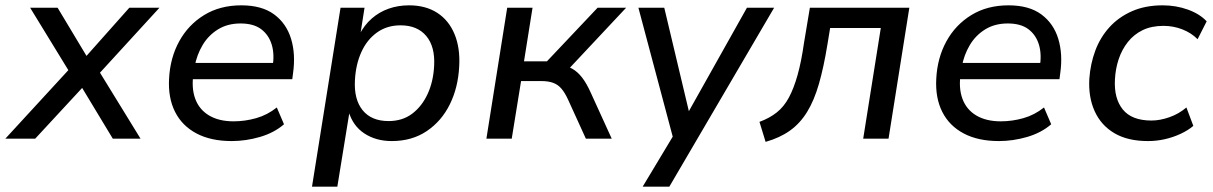

<svg xmlns="http://www.w3.org/2000/svg" viewBox="-39 -520 4548 720"><path d="M-19 0 233 -274 235 -228 74 -491H177L291 -301H277L446 -491H559L320 -230L319 -275L488 0H384L262 -202L279 -201L93 0Z M830 9Q752 9 698 -19.5Q644 -48 617.5 -100.5Q591 -153 595 -225Q599 -303 633 -365Q667 -427 726.5 -463.5Q786 -500 866 -500Q943 -500 989 -466Q1035 -432 1052.5 -374.5Q1070 -317 1060 -246L1057 -223H667L676 -284H1003L983 -268Q991 -316 980 -352.5Q969 -389 940.5 -410.5Q912 -432 863 -432Q814 -432 778 -409.5Q742 -387 720.5 -350.5Q699 -314 691 -271L687 -247Q678 -191 693 -150Q708 -109 745 -87Q782 -65 837 -65Q880 -65 922 -77Q964 -89 999 -117L1026 -54Q989 -22 936 -6.5Q883 9 830 9Z M1131 180 1238 -491H1328L1312 -389H1308Q1327 -426 1355 -450.5Q1383 -475 1418.5 -487.5Q1454 -500 1495 -500Q1557 -500 1600.5 -472Q1644 -444 1665.5 -392Q1687 -340 1683 -271Q1679 -192 1648 -129Q1617 -66 1561.5 -28.5Q1506 9 1430 9Q1371 9 1327.5 -19.5Q1284 -48 1268 -103H1272L1226 180ZM1418 -66Q1470 -66 1506.5 -93.5Q1543 -121 1564.5 -167.5Q1586 -214 1589 -273Q1593 -345 1559.5 -385Q1526 -425 1463 -425Q1412 -425 1374.5 -398Q1337 -371 1316 -324.5Q1295 -278 1292 -219Q1288 -147 1321 -106.5Q1354 -66 1418 -66Z M1785 0 1863 -491H1958L1926 -290H2012L2202 -491H2309L2084 -251L2060 -276Q2086 -274 2106.5 -262.5Q2127 -251 2144 -229Q2161 -207 2177 -171L2255 0H2158L2091 -147Q2079 -173 2066 -188Q2053 -203 2035 -209.5Q2017 -216 1991 -216H1915L1880 0Z M2371 180 2496 -28 2490 16 2355 -491H2452L2549 -83H2533L2762 -491H2864L2471 180Z M2832 12 2809 -63Q2847 -77 2874 -98.5Q2901 -120 2919.5 -154.5Q2938 -189 2952 -239Q2966 -289 2976 -359L2998 -491H3371L3293 0H3198L3264 -415H3074L3064 -354Q3050 -268 3032 -205.5Q3014 -143 2987.5 -100Q2961 -57 2923 -30Q2885 -3 2832 12Z M3707 9Q3629 9 3575 -19.5Q3521 -48 3494.5 -100.5Q3468 -153 3472 -225Q3476 -303 3510 -365Q3544 -427 3603.5 -463.5Q3663 -500 3743 -500Q3820 -500 3866 -466Q3912 -432 3929.5 -374.5Q3947 -317 3937 -246L3934 -223H3544L3553 -284H3880L3860 -268Q3868 -316 3857 -352.5Q3846 -389 3817.5 -410.5Q3789 -432 3740 -432Q3691 -432 3655 -409.5Q3619 -387 3597.5 -350.5Q3576 -314 3568 -271L3564 -247Q3555 -191 3570 -150Q3585 -109 3622 -87Q3659 -65 3714 -65Q3757 -65 3799 -77Q3841 -89 3876 -117L3903 -54Q3866 -22 3813 -6.5Q3760 9 3707 9Z M4266 9Q4190 9 4140 -20.5Q4090 -50 4066 -103Q4042 -156 4046 -225Q4050 -281 4068.5 -330.5Q4087 -380 4121.5 -418Q4156 -456 4206 -478Q4256 -500 4321 -500Q4371 -500 4415.5 -484Q4460 -468 4486 -440L4452 -373Q4428 -397 4394.5 -410Q4361 -423 4324 -423Q4279 -423 4246 -407Q4213 -391 4190.5 -362.5Q4168 -334 4156 -298Q4144 -262 4142 -222Q4138 -151 4171.5 -109.5Q4205 -68 4279 -68Q4311 -68 4346.5 -80.5Q4382 -93 4410 -117L4436 -48Q4416 -31 4388 -18Q4360 -5 4329 2Q4298 9 4266 9Z"/></svg>

Font: Nunito Sans 10pt Medium
Style: Italic
Weight: 500
Italic angle: -9°
Designer: Vernon Adams
Foundry: Vernon Adams
Version: Version 3.101;gftools[0.9.27]